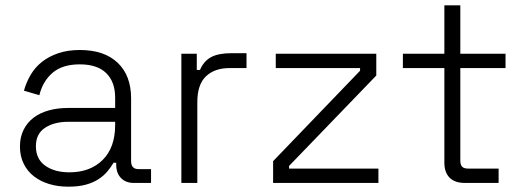

<svg xmlns="http://www.w3.org/2000/svg" viewBox="-20 -688 1967 722"><path d="M241 -40Q319 -40 366 -86.5Q413 -133 413 -218V-230H236Q184 -230 149.5 -207.5Q115 -185 115 -138Q115 -90 150 -65Q185 -40 241 -40ZM237 14Q198 14 165 4Q132 -6 107.5 -25Q83 -44 69 -72.5Q55 -101 55 -137Q55 -173 69 -200.5Q83 -228 107 -246Q131 -264 164 -273Q197 -282 235 -282H413V-321Q413 -380 379.5 -413Q346 -446 280 -446Q215 -446 178 -414.5Q141 -383 128 -330L70 -347Q79 -379 95.5 -407Q112 -435 138 -455.5Q164 -476 199.5 -488Q235 -500 280 -500Q372 -500 422.5 -452Q473 -404 473 -318V-82Q473 -52 501 -52H548V0H484Q453 0 435 -18.5Q417 -37 417 -69V-76H407Q397 -59 383.5 -43Q370 -27 350 -14Q330 -1 302.5 6.5Q275 14 237 14Z M662 0V-486H720V-425H732Q746 -458 773.5 -473Q801 -488 850 -488H907V-432H843Q787 -432 754.5 -401Q722 -370 722 -304V0Z M1007 0V-82L1334 -422V-432H1017V-486H1395V-404L1067 -64V-54H1403V0Z M1729 0Q1690 0 1670.5 -20Q1651 -40 1651 -76V-432H1495V-486H1651V-668H1711V-486H1881V-432H1711V-84Q1711 -69 1717.5 -61.5Q1724 -54 1741 -54H1855V0Z"/></svg>

Font: Space Grotesk Light
Style: Regular
Weight: 300
Designer: Florian Karsten
Foundry: Florian Karsten
Version: Version 2.000